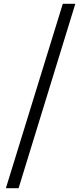

<svg xmlns="http://www.w3.org/2000/svg" viewBox="-20 -813 432 1012"><path d="M11 179H78L377 -793H311Z"/></svg>

Font: Noto Sans CJK JP Regular
Style: Regular
Weight: 400
Designer: Ryoko NISHIZUKA (kana & ideographs); Paul D. Hunt (Latin, Greek & Cyrillic); Wenlong ZHANG (bopomofo); Sandoll Communica
Foundry: Adobe Systems Incorporated
Version: Version 1.001;PS 1.001;hotconv 1.0.78;makeotf.lib2.5.61930